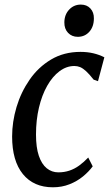

<svg xmlns="http://www.w3.org/2000/svg" viewBox="-20 -786 466 816"><path d="M205 10Q123 10 77.2 -46.2Q31.5 -102.5 31.5 -206Q31.5 -268 50.2 -331Q69 -394 105.8 -447.2Q142.5 -500.5 197 -533Q251.5 -565.5 322 -565.5Q351.5 -565.5 376.8 -559.5Q402 -553.5 423.5 -542.5L396.5 -441L378 -447.5Q359.5 -471 345.8 -483.5Q332 -496 320.5 -500.8Q309 -505.5 296 -505.5Q262.5 -505.5 232.8 -483.2Q203 -461 180.5 -421.2Q158 -381.5 145.5 -328.5Q133 -275.5 133 -214Q133 -159.5 145 -124Q157 -88.5 178.5 -71Q200 -53.5 228 -53.5Q253 -53.5 274.8 -60.8Q296.5 -68 316.2 -82.2Q336 -96.5 355 -116.5L374 -79Q357.5 -56.5 332.5 -36Q307.5 -15.5 275.2 -2.8Q243 10 205 10ZM310.5 -629.5Q285.5 -629.5 269.2 -646.5Q253 -663.5 253.5 -691.5Q254 -724 274 -745.2Q294 -766.5 323.5 -766.5Q349 -766.5 364.2 -750Q379.5 -733.5 379 -707.5Q379 -673 359.8 -651.2Q340.5 -629.5 310.5 -629.5Z"/></svg>

Font: Merriweather 24pt SemiCondensed
Style: Italic
Weight: 400
Width: 4
Italic angle: -7.8°
Designer: Eben Sorkin
Foundry: Eben Sorkin
Version: Version 2.101